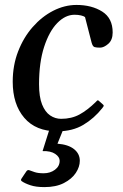

<svg xmlns="http://www.w3.org/2000/svg" viewBox="-20 -515 494 773"><path d="M288.1 -495.1Q349.1 -495.1 391.4 -468.5Q433.6 -441.9 433.6 -384.3Q433.6 -354 416 -338.6Q398.4 -323.2 382.8 -323.2Q368.7 -323.2 360.8 -325.4Q353 -327.6 348.6 -344.2L322.3 -446.3Q317.4 -450.2 305.9 -452.9Q294.4 -455.6 280.3 -455.6Q243.2 -455.6 210.7 -422.4Q178.2 -389.2 157.7 -326.4Q137.2 -263.7 137.2 -175.8Q137.2 -125 149.4 -94.5Q161.6 -64 181.9 -50.3Q202.1 -36.6 226.1 -36.6Q268.1 -36.6 300.3 -54.2Q332.5 -71.8 366.2 -105Q368.7 -107.9 371.1 -110.1Q373.5 -112.3 377 -109.9L395 -93.8Q397.5 -91.8 397.5 -89.4Q397.5 -86.9 395.3 -84.7Q393.1 -82.5 392.1 -80.1Q359.4 -38.6 315.7 -12.5Q272 13.7 210.9 13.7Q124 13.7 77.6 -40.8Q31.2 -95.2 31.2 -186Q31.2 -252 53 -308.1Q74.7 -364.3 111.6 -406.2Q148.4 -448.2 194.3 -471.7Q240.2 -495.1 288.1 -495.1ZM158.7 238.3Q124.5 238.3 102.1 230.7Q79.6 223.1 67.4 214.4Q62 210.4 66.9 203.6Q72.3 196.3 77.6 187.5Q83 178.7 86.9 173.8Q91.8 168 98.1 170.4Q106 173.3 119.6 178Q133.3 182.6 155.8 182.6Q182.1 182.6 201.2 168.5Q220.2 154.3 220.2 132.3Q220.2 116.7 202.1 104.5Q184.1 92.3 151.4 93.3L183.6 -8.8H240.7L211.4 63.5Q254.9 66.9 278.1 85.4Q301.3 104 301.3 132.3Q301.3 156.7 285.2 181.2Q269 205.6 237.3 221.9Q205.6 238.3 158.7 238.3Z"/></svg>

Font: Gelasio
Style: Italic
Weight: 400
Italic angle: -8.5°
Designer: Eben Sorkin
Foundry: Eben Sorkin
Version: Version 1.008